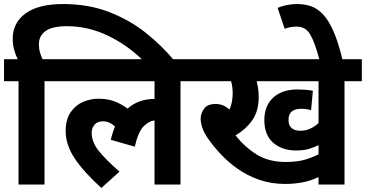

<svg xmlns="http://www.w3.org/2000/svg" viewBox="-20 -916 1816 953"><path d="M72 -513H0V-622H68Q56 -646 49.5 -671Q43 -696 43 -723Q43 -803 107 -849.5Q171 -896 293 -896Q420 -896 522.5 -856Q625 -816 705 -752Q785 -688 845 -615H691Q612 -693 514.5 -739.5Q417 -786 312 -786Q241 -786 207 -762.5Q173 -739 173 -696Q173 -674 178.5 -655.5Q184 -637 191 -622H287V-513H201V0H72Z M273 -513V-622H961V-513H876V0H747V-318Q720 -316 693 -289Q666 -262 649 -188L530 -222Q538 -258 551 -288Q538 -300 523.5 -307Q509 -314 491 -314Q464 -314 449.5 -297.5Q435 -281 435 -257Q435 -213 467.5 -170.5Q500 -128 573 -64L483 17Q395 -63 350.5 -130Q306 -197 306 -265Q306 -324 331 -359.5Q356 -395 393 -410.5Q430 -426 467 -426Q512 -426 545.5 -414Q579 -402 613 -377Q668 -425 747 -425V-513Z M1690 -513V0H1561V-37Q1524 -19 1482.5 -11Q1441 -3 1395 -3Q1326 -3 1267 -23.5Q1208 -44 1160.5 -77.5Q1113 -111 1076.5 -150Q1040 -189 1014 -226Q992 -258 984 -282.5Q976 -307 976 -327Q976 -353 993 -376.5Q1010 -400 1050 -400Q1089 -400 1119 -372Q1135 -408 1135 -453Q1135 -484 1127 -513H948V-622H1776V-513ZM1469 -267Q1497 -267 1519 -277Q1541 -287 1561 -305V-513H1254Q1258 -497 1261 -478Q1264 -459 1264 -435Q1264 -363 1231 -317.5Q1198 -272 1149 -244Q1194 -187 1253.5 -149.5Q1313 -112 1398 -112Q1452 -112 1490 -122.5Q1528 -133 1561 -150V-196Q1539 -184 1512.5 -176.5Q1486 -169 1450 -169Q1380 -169 1336 -207.5Q1292 -246 1292 -320Q1292 -390 1335.5 -431Q1379 -472 1457 -472Q1473 -472 1495 -470.5Q1517 -469 1533 -465L1524 -369Q1514 -372 1501.5 -374Q1489 -376 1475 -376Q1412 -376 1412 -321Q1412 -292 1428.5 -279.5Q1445 -267 1469 -267Z M1567 -615Q1543 -705 1520 -744.5Q1497 -784 1453 -784Q1436 -784 1420.5 -781Q1405 -778 1393 -773L1358 -877Q1404 -896 1455 -896Q1492 -896 1524 -885Q1556 -874 1584 -844Q1612 -814 1636 -759Q1660 -704 1681 -615Z"/></svg>

Font: Noto Sans SemiCondensed
Style: Bold Italic
Weight: 700
Width: 4
Italic angle: -12°
Designer: Monotype Design Team
Foundry: Monotype Imaging Inc.
Version: Version 2.013; ttfautohint (v1.8.4.7-5d5b)